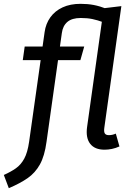

<svg xmlns="http://www.w3.org/2000/svg" viewBox="-83 -770 695 1003"><path d="M338 -750Q375 -750 406.5 -744Q438 -738 477 -723L459 -653Q426 -665 399.5 -670.5Q373 -676 339 -676Q293 -676 269 -655.5Q245 -635 240 -597L160 -29Q150 45 125.5 89Q101 133 61.5 160.5Q22 188 -37 213L-63 144Q-27 128 -0.5 109.5Q26 91 43.5 59Q61 27 69 -29L150 -602Q156 -646 180 -679.5Q204 -713 244 -731.5Q284 -750 338 -750ZM46 -527H357L337 -456H36ZM459 -727 551 -738 462 -103Q459 -82 464.5 -73Q470 -64 486 -64Q495 -64 504 -66Q513 -68 522 -72L541 -5Q521 4 501.5 8Q482 12 463 12Q412 12 388 -19Q364 -50 372 -107Z"/></svg>

Font: Fira Sans Variable
Style: Italic
Weight: 397
Italic angle: -8°
Designer: Carrois Corporate & Edenspiekermann AG
Foundry: Carrois Corporate GbR & Edenspiekermann AG
Version: Version 4.202